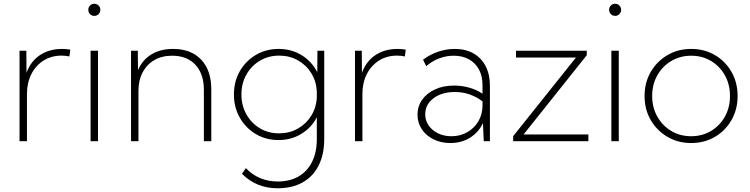

<svg xmlns="http://www.w3.org/2000/svg" viewBox="-20 -762 4046 1036"><path d="M125.5 0H85.4V-488.3H122.1L123 -369.1Q146 -432.1 196.3 -465.1Q246.6 -498 314.9 -498Q326.2 -498 337.2 -497.1Q348.1 -496.1 359.4 -494.1L354.5 -457.5Q332.5 -461.9 312 -461.9Q257.3 -461.9 215.1 -435.3Q172.9 -408.7 149.2 -362.1Q125.5 -315.4 125.5 -255.4Z M488.8 -676.3Q475.1 -676.3 465.8 -686Q456.5 -695.8 456.5 -709.5Q456.5 -722.7 465.8 -732.2Q475.1 -741.7 488.8 -741.7Q502.4 -741.7 512 -732.2Q521.5 -722.7 521.5 -709Q521.5 -695.3 512 -685.8Q502.4 -676.3 488.8 -676.3ZM508.8 0H468.8V-488.3H508.8Z M1120.1 0H1080.1V-277.3Q1080.1 -363.3 1034.4 -412.4Q988.8 -461.4 908.7 -461.4Q854 -461.4 813.2 -438Q772.5 -414.6 749.8 -371.8Q727.1 -329.1 727.1 -271V0H687V-488.3H723.6L724.6 -383.8Q749 -439.9 797.6 -469Q846.2 -498 914.1 -498Q1010.7 -498 1065.4 -440.2Q1120.1 -382.3 1120.1 -280.3Z M1482.9 -6.3Q1414.6 -6.3 1360.1 -38.8Q1305.7 -71.3 1273.9 -127Q1242.2 -182.6 1242.2 -252.4Q1242.2 -322.3 1273.9 -377.7Q1305.7 -433.1 1360.4 -465.6Q1415 -498 1483.9 -498Q1553.2 -498 1608.2 -463.9Q1663.1 -429.7 1691.9 -372.6L1692.9 -488.3H1729.5V-11.7Q1729.5 70.8 1699.5 130.6Q1669.4 190.4 1613 222.2Q1556.6 253.9 1477.5 253.9Q1363.8 253.9 1285.6 175.8L1306.6 145Q1375.5 217.3 1479 217.3Q1544.4 217.3 1591.6 189.7Q1638.7 162.1 1664.1 110.8Q1689.5 59.6 1689.5 -11.2V-129.4Q1661.1 -73.7 1606.4 -40Q1551.8 -6.3 1482.9 -6.3ZM1485.8 -42.5Q1541.5 -42.5 1586.4 -67.6Q1631.3 -92.8 1658.9 -136.7Q1686.5 -180.7 1689.5 -236.3V-268.6Q1686.5 -324.2 1659.2 -367.9Q1631.8 -411.6 1586.9 -436.8Q1542 -461.9 1486.3 -461.9Q1428.7 -461.9 1382.6 -434.6Q1336.4 -407.2 1309.6 -359.6Q1282.7 -312 1282.7 -252.4Q1282.7 -192.9 1309.6 -145Q1336.4 -97.2 1382.3 -69.8Q1428.2 -42.5 1485.8 -42.5Z M1935.5 0H1895.5V-488.3H1932.1L1933.1 -369.1Q1956.1 -432.1 2006.3 -465.1Q2056.6 -498 2125 -498Q2136.2 -498 2147.2 -497.1Q2158.2 -496.1 2169.4 -494.1L2164.6 -457.5Q2142.6 -461.9 2122.1 -461.9Q2067.4 -461.9 2025.1 -435.3Q1982.9 -408.7 1959.2 -362.1Q1935.5 -315.4 1935.5 -255.4Z M2623.5 0H2590.3L2585.9 -98.1Q2563.5 -48.8 2517.1 -19.5Q2470.7 9.8 2409.7 9.8Q2359.4 9.8 2319.1 -10.3Q2278.8 -30.3 2255.9 -64.7Q2232.9 -99.1 2232.9 -142.6Q2232.9 -189 2258.3 -224.4Q2283.7 -259.8 2328.1 -280Q2372.6 -300.3 2430.2 -300.3Q2472.2 -300.3 2512 -289.1Q2551.8 -277.8 2583.5 -256.3V-302.2Q2583.5 -352.1 2564.2 -387.5Q2544.9 -422.9 2510 -442.1Q2475.1 -461.4 2428.2 -461.4Q2388.2 -461.4 2349.9 -447Q2311.5 -432.6 2279.8 -404.8L2262.7 -439.9Q2300.3 -468.3 2344.7 -483.2Q2389.2 -498 2434.1 -498Q2492.2 -498 2534.7 -473.9Q2577.1 -449.7 2600.3 -405.3Q2623.5 -360.8 2623.5 -300.3ZM2416 -26.9Q2462.4 -26.9 2500.2 -48.1Q2538.1 -69.3 2560.5 -106.4Q2583 -143.6 2583.5 -190.9V-215.3Q2550.3 -240.2 2512.9 -252.9Q2475.6 -265.6 2434.6 -265.6Q2364.3 -265.6 2319.3 -231.9Q2274.4 -198.2 2274.4 -145.5Q2274.4 -111.8 2293 -85Q2311.5 -58.1 2343.5 -42.5Q2375.5 -26.9 2416 -26.9Z M3154.8 0H2749V-27.3L3087.9 -451.7H2764.2V-488.3H3146V-463.9L2805.2 -36.6H3154.8Z M3298.8 -676.3Q3285.2 -676.3 3275.9 -686Q3266.6 -695.8 3266.6 -709.5Q3266.6 -722.7 3275.9 -732.2Q3285.2 -741.7 3298.8 -741.7Q3312.5 -741.7 3322 -732.2Q3331.5 -722.7 3331.5 -709Q3331.5 -695.3 3322 -685.8Q3312.5 -676.3 3298.8 -676.3ZM3318.8 0H3278.8V-488.3H3318.8Z M3709.5 9.8Q3638.2 9.8 3581.3 -23.7Q3524.4 -57.1 3491.2 -114.3Q3458 -171.4 3458 -244.1Q3458 -316.4 3491.2 -373.8Q3524.4 -431.2 3581.3 -464.6Q3638.2 -498 3709.5 -498Q3781.2 -498 3837.9 -464.6Q3894.5 -431.2 3927.2 -373.8Q3960 -316.4 3960 -244.1Q3960 -171.9 3927.2 -114.5Q3894.5 -57.1 3837.9 -23.7Q3781.2 9.8 3709.5 9.8ZM3709.5 -26.9Q3769 -26.9 3816.7 -55.4Q3864.3 -84 3891.6 -133.1Q3918.9 -182.1 3918.9 -244.1Q3918.9 -306.2 3891.6 -355.2Q3864.3 -404.3 3816.9 -432.9Q3769.5 -461.4 3709.5 -461.4Q3649.9 -461.4 3602.1 -432.9Q3554.2 -404.3 3526.6 -355.2Q3499 -306.2 3499 -244.1Q3499 -182.1 3526.6 -133.1Q3554.2 -84 3601.8 -55.4Q3649.4 -26.9 3709.5 -26.9Z"/></svg>

Font: Kumbh Sans ExtraLight
Style: Regular
Weight: 250
Version: Version 1.005